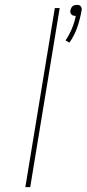

<svg xmlns="http://www.w3.org/2000/svg" viewBox="-20 -768 356 788"><path d="M265 -593 249 -602Q265 -626 275.5 -651.5Q286 -677 291 -703H288Q283 -703 279.5 -704.5Q276 -706 273 -709Q270 -712 269 -716.5Q268 -721 269 -726Q270 -730 272 -734.5Q274 -739 278 -742.5Q282 -746 286.5 -747Q291 -748 296 -748Q301 -748 304.5 -747Q308 -746 311 -742.5Q314 -739 315 -734.5Q316 -730 315 -726Q309 -691 297.5 -657Q286 -623 265 -593ZM84 0 205 -735H225L104 0Z"/></svg>

Font: Iosevka Aile Thin Oblique
Style: Regular
Weight: 100
Italic angle: -9°
Designer: Belleve Invis
Foundry: Belleve Invis
Version: Version 31.1.0; ttfautohint (v1.8.4)